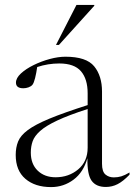

<svg xmlns="http://www.w3.org/2000/svg" viewBox="-20 -752 548 782"><path d="M411 9.5Q371.5 9.5 353.2 -15.8Q335 -41 336 -108Q320 -50.5 279.5 -20.2Q239 10 188 10Q122.5 10 83.2 -23.8Q44 -57.5 44 -121Q44 -151.5 53.8 -175.8Q63.5 -200 93.2 -222.2Q123 -244.5 181.5 -268.8Q240 -293 337 -324V-372Q337 -430 309.8 -461.8Q282.5 -493.5 221.5 -493.5Q175.5 -493.5 131.5 -479Q128 -454.5 123 -434.2Q118 -414 112 -406.5Q106.5 -400 96 -396.2Q85.5 -392.5 75 -392.5Q45 -392.5 45 -415.5Q45 -434 65.2 -452.8Q85.5 -471.5 117 -487Q148.5 -502.5 183 -511.8Q217.5 -521 246.5 -521Q331.5 -521 363.5 -482Q395.5 -443 395.5 -379V-85Q395.5 -53 409.5 -41.2Q423.5 -29.5 443.5 -29.5Q460 -29.5 474 -33.8Q488 -38 507.5 -49.5V-40.5Q481.5 -13.5 459 -2Q436.5 9.5 411 9.5ZM105.5 -130.5Q105.5 -84 133.5 -57Q161.5 -30 206.5 -30Q260 -30 298.5 -62.2Q337 -94.5 337 -150.5V-308Q259.5 -283 213.2 -261.2Q167 -239.5 143.8 -218.8Q120.5 -198 113 -176.8Q105.5 -155.5 105.5 -130.5ZM208 -569 291.5 -732H364V-728.5L220 -569Z"/></svg>

Font: Newsreader Display Light
Style: Regular
Weight: 300
Designer: Hugues Gentile
Foundry: Production Type
Version: Version 1.001